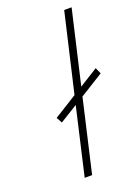

<svg xmlns="http://www.w3.org/2000/svg" viewBox="-140 -790 613 851"><g transform="rotate(-20 166.0 -365.0)"><path d="M107 0 180 -317 96 -265 81 -292 190 -360 276 -730H311L231 -385L319 -440L332 -411L221 -342L142 0Z"/></g></svg>

Font: TitilliumWebThinItalic
Style: Thin Italic
Weight: 200
Italic angle: -13°
Version: Version 1.001;PS 57.000;hotconv 1.0.70;makeotf.lib2.5.55311